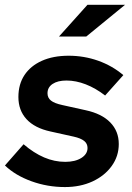

<svg xmlns="http://www.w3.org/2000/svg" viewBox="-39 -758 543 789"><path d="M227.6 10.7Q155.9 10.7 90 -13.2Q24.1 -37.1 -18.7 -78L57.9 -165.2Q99.8 -129.3 142.3 -111.1Q184.8 -92.9 228.9 -92.9Q269.9 -92.9 295.3 -108.9Q320.7 -124.9 320.7 -149.9Q320.7 -167.9 306.7 -179Q292.7 -190.1 264 -196.5L168.4 -217.7Q103.7 -231.7 70.1 -268.1Q36.6 -304.4 36.6 -359.4Q36.6 -411.9 61.7 -449.7Q86.9 -487.5 133.2 -508.2Q179.6 -529 243.2 -529Q306.3 -529 364.3 -508.5Q422.3 -487.9 467.8 -449.3L393 -365.5Q353.9 -395.7 313.4 -411.4Q273 -427.1 234.2 -427.1Q198.2 -427.1 177.2 -413.1Q156.2 -399.1 156.2 -374.7Q156.2 -356 170.4 -344.7Q184.6 -333.3 217.6 -326.2L313.2 -305Q379.2 -290.8 414.1 -254.9Q449.1 -219 449.1 -166.2Q449.1 -116.2 420.1 -75.9Q391.1 -35.6 341.1 -12.4Q291.1 10.7 227.6 10.7ZM203.4 -607.9 320.4 -738.2H474.8L315.5 -607.9Z"/></svg>

Font: Red Hat Display
Style: Italic
Weight: 300
Italic angle: -12°
Designer: Pentagram, MCKL
Foundry: Pentagram, MCKL
Version: Version 1.023